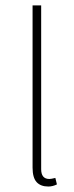

<svg xmlns="http://www.w3.org/2000/svg" viewBox="-20 -680 274 708"><path d="M158.2 7.8Q129.9 7.8 115 -8.5Q100.1 -24.9 100.1 -62V-660.2H131.8V-56.2Q131.8 -20 162.1 -20Q168.5 -20 184.1 -23.9L189.9 0Q174.3 7.8 158.2 7.8Z"/></svg>

Font: Source Sans 3 ExtraLight
Style: Regular
Weight: 200
Designer: Paul D. Hunt
Foundry: Adobe
Version: Version 3.052;hotconv 1.1.0;makeotfexe 2.6.0